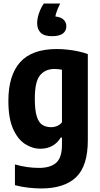

<svg xmlns="http://www.w3.org/2000/svg" viewBox="-20 -832 564 1082"><path d="M212.1 230Q178.6 230 138.7 225.5Q98.8 221 64.2 211.5V94.7Q98.9 104.6 132.7 109.4Q166.4 114.2 199.5 114.2Q264.1 114.2 296.7 85.2Q329.2 56.3 329.2 -16.3V-57H322Q305.8 -28.2 276.5 -11Q247.2 6.2 207.7 6.2Q162.1 6.2 120.8 -20.7Q79.5 -47.6 53.3 -106.8Q27.2 -165.9 27.2 -263.2Q27.2 -407.3 93.5 -481.5Q159.9 -555.7 300.5 -555.7Q329.3 -555.7 360.1 -552.3Q391 -549 420.5 -542.7Q450 -536.4 474.9 -527.2V-41.5Q474.9 103.4 408.7 166.7Q342.6 230 212.1 230ZM268.6 -115.3Q285.8 -115.3 302.3 -122.3Q318.9 -129.3 329.2 -142.7V-439Q320.6 -440.9 309.4 -442.1Q298.2 -443.4 287.8 -443.4Q235 -443.4 205.6 -407.7Q176.2 -372.1 176.2 -276.3Q176.2 -210.8 187.2 -176Q198.2 -141.1 218.9 -128.2Q239.7 -115.3 268.6 -115.3ZM272.3 -628.1Q229.6 -628.1 209.5 -647.4Q189.4 -666.7 189.4 -701.9Q189.4 -728.4 200.2 -758.9Q211 -789.4 226.9 -812H319.1Q302.3 -778.7 295.9 -755.9Q289.5 -733.1 289.5 -708L260.1 -740.2H271.7Q314.3 -740.2 334.1 -724.9Q353.9 -709.7 353.9 -683.6Q353.9 -658.2 334.4 -643.1Q314.8 -628.1 272.3 -628.1Z"/></svg>

Font: Encode Sans Condensed Thin
Style: Regular
Weight: 100
Width: 3
Designer: Multiple Designers
Foundry: Impallari Type
Version: Version 3.002